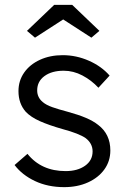

<svg xmlns="http://www.w3.org/2000/svg" viewBox="-20 -760 519 790"><path d="M244 10Q177 10 124 -15Q71 -40 40 -81L93 -127Q150 -56 250 -56Q299 -56 330 -78Q361 -100 361 -137Q361 -170 332 -192Q319 -201 295 -210.5Q271 -220 237 -229Q181 -245 144 -261.5Q107 -278 86 -300Q56 -334 56 -385Q56 -428 79.5 -461.5Q103 -495 144.5 -514Q186 -533 238 -533Q294 -533 346 -510Q398 -487 431 -449L385 -399Q356 -430 319 -449.5Q282 -469 242 -469Q193 -469 163 -447Q133 -425 133 -388Q133 -359 156 -340Q170 -328 195.5 -319Q221 -310 259 -300Q303 -288 333.5 -275Q364 -262 384 -246Q434 -208 434 -141Q434 -97 409.5 -63Q385 -29 342 -9.5Q299 10 244 10ZM124 -605 91 -633 203 -740H277L389 -633L356 -605L240 -680Z"/></svg>

Font: Lexend Deca Light
Style: Regular
Weight: 300
Designer: Bonnie Shaver-Troup, Thomas Jockin
Foundry: Lexend
Version: Version 1.008; ttfautohint (v1.8.4.7-5d5b)